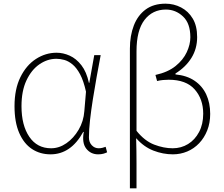

<svg xmlns="http://www.w3.org/2000/svg" viewBox="-20 -827 1219 1045"><path d="M255 13Q198 13 154 -16Q110 -45 84.5 -103.5Q59 -162 59 -249Q59 -342 91 -407Q123 -472 175.5 -506Q228 -540 288 -540Q324 -540 359.5 -524Q395 -508 423 -472Q451 -436 464 -376H466L493 -527H528Q517 -470 506 -408.5Q495 -347 485.5 -287Q476 -227 470 -173.5Q464 -120 464 -79Q464 -53 479.5 -36.5Q495 -20 517 -20Q527 -20 537.5 -22.5Q548 -25 555 -28L563 2Q555 6 543 9.5Q531 13 514 13Q474 13 449.5 -18Q425 -49 436 -109H433Q366 13 255 13ZM258 -20Q302 -20 341.5 -47.5Q381 -75 408 -121Q435 -167 439 -222L448 -328Q435 -387 416 -422.5Q397 -458 374.5 -476.5Q352 -495 329.5 -501Q307 -507 287 -507Q238 -507 194.5 -477Q151 -447 124 -389.5Q97 -332 97 -249Q97 -145 139.5 -82.5Q182 -20 258 -20Z M687 198V-562Q687 -633 708.5 -688.5Q730 -744 773 -775.5Q816 -807 881 -807Q926 -807 965.5 -786.5Q1005 -766 1029 -726Q1053 -686 1053 -625Q1053 -562 1022 -512Q991 -462 935 -427V-422Q997 -416 1039 -387.5Q1081 -359 1102.5 -313Q1124 -267 1124 -207Q1124 -158 1108 -117.5Q1092 -77 1064 -47.5Q1036 -18 999 -2.5Q962 13 921 13Q867 13 814.5 -7.5Q762 -28 721 -75Q723 -5 723 61Q723 127 723 198ZM920 -20Q966 -20 1003.5 -43Q1041 -66 1063.5 -108.5Q1086 -151 1086 -208Q1086 -288 1039.5 -340.5Q993 -393 898 -393Q883 -393 867 -391.5Q851 -390 835 -386L826 -419Q894 -434 935.5 -467.5Q977 -501 996.5 -543Q1016 -585 1016 -624Q1016 -700 976 -737.5Q936 -775 883 -775Q810 -775 766.5 -718.5Q723 -662 723 -548Q723 -439 723 -332Q723 -225 723 -115Q767 -60 819 -40Q871 -20 920 -20Z"/></svg>

Font: Noto Sans KR Thin
Style: Regular
Weight: 100
Designer: Ryoko NISHIZUKA 西塚涼子 (kana, bopomofo & ideographs); Paul D. Hunt (Latin, Greek & Cyrillic); Sandoll Communications 산돌커뮤니
Foundry: Adobe
Version: Version 2.004-H2;hotconv 1.0.118;makeotfexe 2.5.65603